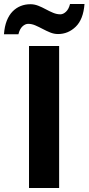

<svg xmlns="http://www.w3.org/2000/svg" viewBox="-56 -945 445 965"><path d="M89.8 0V-713.9H241.2V0ZM-36.1 -772.9Q-33.2 -812 -22 -840.6Q-10.7 -869.1 7.3 -887.5Q25.4 -905.8 48.1 -914.8Q70.8 -923.8 96.7 -923.8Q116.7 -923.8 136 -916.3Q155.3 -908.7 174.1 -898.4Q192.9 -888.2 211.2 -880.6Q229.5 -873 247.1 -873Q261.7 -873 275.6 -886Q289.6 -898.9 295.9 -924.8H368.7Q362.8 -847.7 324.7 -810.8Q286.6 -773.9 235.8 -773.9Q215.8 -773.9 196.5 -781.7Q177.2 -789.6 158.4 -799.6Q139.6 -809.6 121.6 -817.4Q103.5 -825.2 85.9 -825.2Q70.8 -825.2 56.9 -812.3Q43 -799.3 36.6 -772.9Z"/></svg>

Font: Wonky
Style: Regular
Weight: 400
Designer: Monotype Design Team
Foundry: Monotype Imaging Inc.
Version: Version 3.000